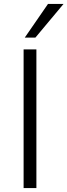

<svg xmlns="http://www.w3.org/2000/svg" viewBox="-20 -956 343 976"><path d="M100 0V-705H165V0ZM106 -765 224 -936H303L160 -765Z"/></svg>

Font: Nunito Sans 10pt Light
Style: Regular
Weight: 300
Designer: Vernon Adams
Foundry: Vernon Adams
Version: Version 3.101;gftools[0.9.27]